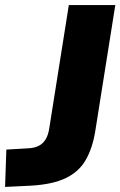

<svg xmlns="http://www.w3.org/2000/svg" viewBox="-55 -725 474 756"><path d="M-35 11 -30 -136 55 -141Q80 -142 97 -150.5Q114 -159 124.5 -176Q135 -193 139 -220L216 -705H399L320 -208Q309 -141 282.5 -95Q256 -49 204.5 -24Q153 1 68 6Z"/></svg>

Font: Nunito Sans 12pt Black
Style: Italic
Weight: 900
Italic angle: -9°
Designer: Vernon Adams
Foundry: Vernon Adams
Version: Version 3.101;gftools[0.9.27]